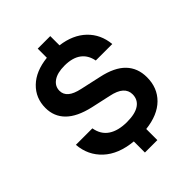

<svg xmlns="http://www.w3.org/2000/svg" viewBox="-227 -839 1029 1029"><g transform="rotate(-45 287.5 -325.0)"><path d="M258.3 75V-9.2Q152.5 -19.2 92.5 -75Q32.5 -130.8 25.8 -215.8H150.8Q160 -161.7 200 -135Q240 -108.3 306.7 -108.3Q369.2 -108.3 400.8 -130.4Q432.5 -152.5 432.5 -192.5Q432.5 -222.5 410 -242.9Q387.5 -263.3 338.3 -273.3L228.3 -297.5Q137.5 -318.3 93.8 -362.1Q50 -405.8 50 -470.8Q50 -545.8 101.7 -595.8Q153.3 -645.8 245.8 -655.8V-725H340.8V-655Q430.8 -643.3 484.6 -591.7Q538.3 -540 545.8 -460H420.8Q411.7 -508.3 377.1 -533.8Q342.5 -559.2 282.5 -559.2Q228.3 -559.2 198.3 -538.3Q168.3 -517.5 168.3 -482.5Q168.3 -455 190 -436.2Q211.7 -417.5 258.3 -407.5L375 -381.7Q465 -362.5 508.3 -317.5Q551.7 -272.5 551.7 -202.5Q551.7 -122.5 500 -71.2Q448.3 -20 352.5 -9.2V75Z"/></g></svg>

Font: Funnel Display SemiBold
Style: Regular
Weight: 600
Designer: NORD ID, Kristian Moeller
Foundry: Dicotype
Version: Version 1.000